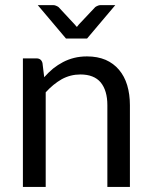

<svg xmlns="http://www.w3.org/2000/svg" viewBox="-20 -737 598 757"><path d="M154.3 -432.6Q170.9 -451.2 189.5 -466.8Q208 -481.4 228.5 -492.2Q249 -502.9 272.5 -508.8Q295.9 -514.6 323.2 -514.6Q364.3 -514.6 396.5 -501Q427.7 -487.3 449.2 -461.9Q470.7 -436.5 481.4 -401.4Q492.2 -365.2 492.2 -322.3Q492.2 -214.8 492.2 0Q469.7 0 403.3 0Q403.3 -81.1 403.3 -322.3Q403.3 -379.9 377 -412.1Q350.6 -443.4 296.9 -443.4Q257.8 -443.4 223.6 -424.8Q189.5 -405.3 160.2 -373Q160.2 -249 160.2 0Q137.7 0 70.3 0Q70.3 -79.1 70.3 -316.4Q70.3 -364.3 70.3 -506.8Q84 -506.8 124 -506.8Q142.6 -506.8 147.5 -488.3Q149.4 -469.7 154.3 -432.6ZM434.6 -716.8Q407.2 -683.6 323.2 -585Q302.7 -585 240.2 -585Q212.9 -617.2 128.9 -716.8Q144.5 -716.8 190.4 -716.8Q196.3 -716.8 202.1 -713.9Q207 -711.9 210.9 -709Q231.4 -686.5 274.4 -640.6Q277.3 -638.7 278.3 -635.7Q280.3 -633.8 283.2 -630.9Q285.2 -633.8 287.1 -635.7Q289.1 -638.7 291 -640.6Q312.5 -664.1 355.5 -709Q359.4 -711.9 364.3 -713.9Q370.1 -716.8 376 -716.8Q395.5 -716.8 434.6 -716.8Z"/></svg>

Font: Lato
Style: Regular
Weight: 400
Designer: Lukasz Dziedzic with Adam Twardoch and Botio Nikoltchev
Version: Version 2.015; 2015-08-06; http://www.latofonts.com/